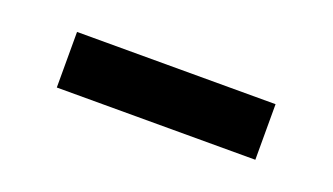

<svg xmlns="http://www.w3.org/2000/svg" viewBox="-27 -470 493 284"><g transform="rotate(20 219.0 -328.0)"><path d="M62.5 -371.9V-284.4H375V-371.9Z"/></g></svg>

Font: Manrope Semibold
Style: Regular
Weight: 600
Width: 4
Designer: Michael Sharanda
Foundry: Michael Sharanda
Version: Version 2.000;PS 002.000;hotconv 1.0.88;makeotf.lib2.5.64775